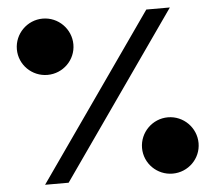

<svg xmlns="http://www.w3.org/2000/svg" viewBox="-51 -757 909 812"><g transform="rotate(-5 404.0 -350.5)"><path d="M108 0 599 -701H699L208 0ZM159 -701C93 -701 39 -647 39 -581C39 -515 93 -462 159 -462C225 -462 279 -515 279 -581C279 -647 225 -701 159 -701ZM650 -239C584 -239 530 -185 530 -119C530 -53 584 0 650 0C716 0 770 -53 770 -119C770 -185 716 -239 650 -239Z"/></g></svg>

Font: Radio Edit
Style: P3
Weight: 800
Version: Version 3.001;PS 003.001;hotconv 1.0.70;makeotf.lib2.5.58329